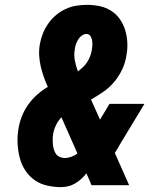

<svg xmlns="http://www.w3.org/2000/svg" viewBox="-20 -763 640 791"><path d="M232 8Q203 8 174 1.5Q145 -5 122 -21.5Q99 -38 83.5 -62Q68 -86 61 -114Q54 -142 52.5 -172Q51 -202 56 -232Q60 -258 70 -283.5Q80 -309 95.5 -331Q111 -353 132 -372Q153 -391 177 -405Q168 -425 160.5 -446Q153 -467 148 -488.5Q143 -510 141.5 -533Q140 -556 144 -580Q148 -603 156.5 -624.5Q165 -646 178.5 -665.5Q192 -685 210.5 -700.5Q229 -716 250.5 -726Q272 -736 294.5 -739.5Q317 -743 339 -743Q366 -743 391.5 -737.5Q417 -732 438 -718.5Q459 -705 473.5 -684.5Q488 -664 495.5 -639.5Q503 -615 504.5 -588.5Q506 -562 501 -536Q497 -507 484.5 -479.5Q472 -452 452.5 -428Q433 -404 407.5 -386Q382 -368 355 -353Q355 -353 355 -353Q355 -353 355 -353L392 -270L431 -335H575L474 -168Q469 -159 464 -150.5Q459 -142 453 -133L512 0H357L347 -24L336 -49Q320 -28 298.5 -13Q277 2 253 6L245 7ZM301 -469Q312 -477 322 -486.5Q332 -496 339 -507Q346 -518 351 -530.5Q356 -543 358 -555Q360 -566 360.5 -576Q361 -586 359.5 -596Q358 -606 352.5 -614.5Q347 -623 336 -623Q326 -623 316.5 -616Q307 -609 301.5 -599.5Q296 -590 292.5 -580Q289 -570 288 -559Q284 -536 288.5 -513Q293 -490 301 -469ZM246 -112Q260 -112 274 -117Q288 -122 299 -131L233 -280Q219 -265 210.5 -247Q202 -229 199 -211Q197 -200 197 -189Q197 -178 198 -167.5Q199 -157 202 -147Q205 -137 210.5 -129Q216 -121 226 -116.5Q236 -112 246 -112Z"/></svg>

Font: Iosevka Etoile Heavy Oblique
Style: Regular
Weight: 900
Italic angle: -9°
Designer: Belleve Invis
Foundry: Belleve Invis
Version: Version 15.5.2; ttfautohint (v1.8.4)